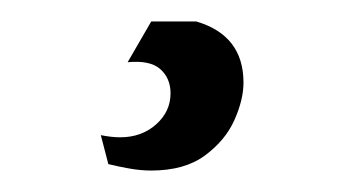

<svg xmlns="http://www.w3.org/2000/svg" viewBox="-20 -20 320 179"><path d="M121 139Q111 139 100 137Q89 135 81 133L74 106Q79 107 83.5 107.5Q88 108 92 108Q112 108 125.5 96Q139 84 139 67Q139 53 129.5 44.5Q120 36 99 38L121 0H163Q207 13 207 57Q207 73 198.5 92Q190 111 171 125Q152 139 121 139Z"/></svg>

Font: New Amsterdam
Style: Regular
Weight: 400
Designer: Vladimir Nikolic
Foundry: Vladimir Nikolic
Version: Version 1.000; ttfautohint (v1.8.4.7-5d5b)